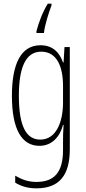

<svg xmlns="http://www.w3.org/2000/svg" viewBox="-20 -786 470 1048"><path d="M261 -756V-766H241C213 -722 191 -662 179 -616V-606H220C223 -645 247 -720 261 -756ZM201 -539C94 -539 45 -437 45 -263C45 -78 100 10 195 10C263 10 306 -38 324 -104H327C324 -65 324 -37 324 -8V33C324 156 275 207 179 207C135 207 101 195 63 173V211C97 232 135 242 179 242C305 242 361 169 361 29V-529H332L327 -445H324C306 -496 271 -539 201 -539ZM205 -504C290 -504 324 -423 324 -317V-226C324 -125 289 -24 200 -24C122 -24 83 -99 83 -263C83 -409 116 -504 205 -504Z"/></svg>

Font: Noto Sans Devanagari UI ExtraCondensed ExtraLight
Style: Regular
Weight: 200
Width: 2
Designer: Jelle Bosma - Monotype Design Team
Foundry: Monotype Imaging Inc.
Version: Version 2.004